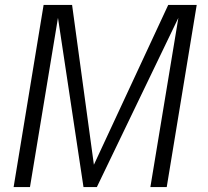

<svg xmlns="http://www.w3.org/2000/svg" viewBox="-20 -755 840 775"><path d="M35 0 156 -735H271L359 -90L659 -735H774L653 0H587L700 -683L371 0H317L214 -683L101 0Z"/></svg>

Font: Iosevka Aile Light Oblique
Style: Regular
Weight: 300
Italic angle: -9°
Designer: Belleve Invis
Foundry: Belleve Invis
Version: Version 31.1.0; ttfautohint (v1.8.4)